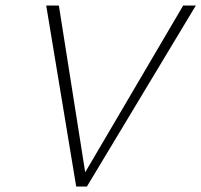

<svg xmlns="http://www.w3.org/2000/svg" viewBox="-20 -678 732 698"><path d="M257 0 148 -658H194L296 -12L267 -13L646 -658H692L296 0Z"/></svg>

Font: Ysabeau Office ExtraLight
Style: Italic
Weight: 250
Italic angle: -12°
Designer: Christian Thalmann (Catharsis Fonts)
Version: Version 2.001;gftools[0.9.30]; featfreeze: tnum,lnum,ss02